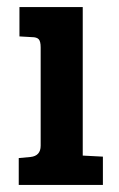

<svg xmlns="http://www.w3.org/2000/svg" viewBox="-20 -523 336 543"><path d="M214 -503V-83L271 -80V0H33V-76L66 -79Q95 -82 95 -111V-389Q95 -406 89.5 -412Q84 -418 70 -418L35 -420V-503Z"/></svg>

Font: Bree Serif
Style: Regular
Weight: 400
Designer: Veronika Burian, Jos Scaglione
Foundry: TypeTogether
Version: Version 1.002